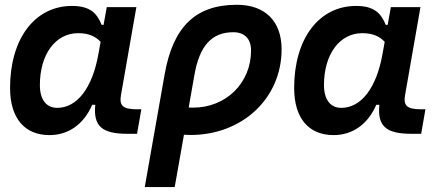

<svg xmlns="http://www.w3.org/2000/svg" viewBox="-20 -547 1798 792"><path d="M407.2 -444.3H399.4C380.4 -490.7 353.5 -522.5 276.9 -522.5C123.5 -522.5 21.5 -387.2 21.5 -184.1C21.5 -60.5 80.6 10.3 184.1 10.3C262.7 10.3 325.7 -34.7 360.4 -114.7H373C364.3 -27.3 399.9 4.9 504.9 4.9H545.4L563 -96.2H543.9C484.4 -96.2 471.7 -113.3 479 -154.8L542.5 -517.6H420.4ZM302.7 -410.2C350.6 -410.2 377 -393.6 395 -374.5L386.2 -325.7C361.3 -183.6 297.9 -102.1 215.8 -102.1C170.9 -102.1 144.5 -136.2 144.5 -196.3C144.5 -321.8 208 -410.2 302.7 -410.2Z M957 -527.3C787.1 -527.3 693.8 -437 659.2 -240.7L577.1 224.6H700.7L738.8 8.8C747.6 9.3 756.3 9.8 765.6 9.8C980.5 9.8 1141.6 -142.1 1141.6 -343.8C1141.6 -460 1073.2 -527.3 957 -527.3ZM781.7 -236.3C802.7 -358.4 853.5 -414.1 942.4 -414.1C988.8 -414.1 1015.6 -386.7 1015.6 -338.9C1015.6 -204.6 912.6 -103 776.4 -103C770 -103 764.2 -103 758.3 -103.5Z M1579.1 -444.3H1571.3C1552.2 -490.7 1525.4 -522.5 1448.7 -522.5C1295.4 -522.5 1193.4 -387.2 1193.4 -184.1C1193.4 -60.5 1252.4 10.3 1356 10.3C1434.6 10.3 1497.6 -34.7 1532.2 -114.7H1544.9C1536.1 -27.3 1571.8 4.9 1676.8 4.9H1717.3L1734.9 -96.2H1715.8C1656.2 -96.2 1643.6 -113.3 1650.9 -154.8L1714.4 -517.6H1592.3ZM1474.6 -410.2C1522.5 -410.2 1548.8 -393.6 1566.9 -374.5L1558.1 -325.7C1533.2 -183.6 1469.7 -102.1 1387.7 -102.1C1342.8 -102.1 1316.4 -136.2 1316.4 -196.3C1316.4 -321.8 1379.9 -410.2 1474.6 -410.2Z"/></svg>

Font: Cascadia Mono PL SemiBold
Style: Italic
Weight: 600
Italic angle: -10°
Monospace: yes
Designer: Aaron Bell
Foundry: Saja Typeworks
Version: Version 2404.023